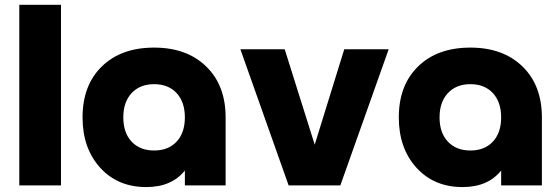

<svg xmlns="http://www.w3.org/2000/svg" viewBox="-20 -760 2290 787"><path d="M59.1 0V-740.2H230V0Z M579.6 6.8Q462.4 6.8 390.4 -72.8Q318.4 -152.3 318.4 -278.8Q318.4 -410.6 397.5 -487.8Q476.6 -564.9 611.8 -564.9Q745.6 -564.9 825.2 -487.5Q904.8 -410.2 904.8 -278.8V0H737.8V-61Q683.6 6.8 579.6 6.8ZM519.5 -378.4Q485.4 -341.8 485.4 -278.8Q485.4 -215.8 519.5 -179.4Q553.7 -143.1 611.8 -143.1Q669.9 -143.1 703.9 -179.4Q737.8 -215.8 737.8 -278.8Q737.8 -341.8 703.9 -378.4Q669.9 -415 611.8 -415Q553.7 -415 519.5 -378.4Z M1163.1 0 965.3 -558.1H1147L1270 -167L1391.1 -558.1H1573.2L1375 0Z M1876 6.8Q1758.8 6.8 1686.8 -72.8Q1614.7 -152.3 1614.7 -278.8Q1614.7 -410.6 1693.8 -487.8Q1772.9 -564.9 1908.2 -564.9Q2042 -564.9 2121.6 -487.5Q2201.2 -410.2 2201.2 -278.8V0H2034.2V-61Q1980 6.8 1876 6.8ZM1815.9 -378.4Q1781.7 -341.8 1781.7 -278.8Q1781.7 -215.8 1815.9 -179.4Q1850.1 -143.1 1908.2 -143.1Q1966.3 -143.1 2000.2 -179.4Q2034.2 -215.8 2034.2 -278.8Q2034.2 -341.8 2000.2 -378.4Q1966.3 -415 1908.2 -415Q1850.1 -415 1815.9 -378.4Z"/></svg>

Font: Biathlonist
Style: Bold
Weight: 700
Designer: Go4gold
Foundry: Go4gold
Version: Version 3.010;FEAKit 1.0